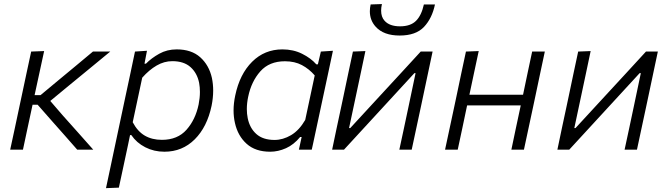

<svg xmlns="http://www.w3.org/2000/svg" viewBox="-20 -756 3375 970"><path d="M31.5 0Q43 -54.5 54.5 -106.5Q65.5 -158 78.5 -219.5L89.5 -271Q103 -334.5 114.2 -387.2Q125.5 -440 137.5 -495.5L203 -498Q191 -443 179.5 -389.5Q168 -336 155 -276.5V-275.5H185L277.5 -352.5Q320.5 -388 363.8 -424Q407 -460 449.5 -495.5H537Q484.5 -452 432 -409L326 -322L234 -246L296.5 -173.5Q335.5 -130 374.2 -86.5Q413 -43 451 0H370Q339.5 -35 308.5 -70Q277.5 -104.5 246.5 -140L170 -227H144.5L141 -210.5Q128.5 -153 118 -103.5Q107.5 -54 96 0Z M515.5 194.5Q527 140 538.5 86.5Q549.5 33.5 562.5 -27L614 -269.5Q624 -316.5 636.5 -374.5Q648.5 -432.5 662 -495.5L722.5 -499.5L710 -434.5H717.5Q745 -462.5 784.5 -484.5Q824 -506.5 872.5 -506.5Q947 -506.5 991.5 -466.8Q1036 -427 1050.5 -362.5Q1057 -331.5 1057 -298.5Q1057 -261.5 1049 -222Q1026.5 -114.5 963.8 -52Q901 10.5 810.5 10.5Q758 10.5 714 -12Q670 -34.5 643.5 -73.5H637L627 -25Q614.5 33.5 603.5 85Q592.5 136.5 580.5 192ZM798 -49.5Q877 -49.5 922.2 -100.5Q967.5 -151.5 983.5 -228.5Q990 -261.5 990 -291.5Q990 -315.5 986 -337.5Q976 -387 942.5 -417Q909 -447 850.5 -447Q809.5 -447 771.5 -425Q733.5 -403 698.5 -363.5L650.5 -138.5Q675 -92 711.5 -70.8Q748 -49.5 798 -49.5Z M1490 0Q1493 -12.5 1495.5 -25L1504 -64H1496.5Q1464.5 -25 1424.8 -7.2Q1385 10.5 1345 10.5Q1270.5 10.5 1226 -29.5Q1181.5 -69.5 1167 -134.5Q1160 -165 1160 -198Q1160 -234.5 1168.5 -274Q1191 -381.5 1253.8 -444Q1316.5 -506.5 1407 -506.5Q1462 -506.5 1506.5 -484.2Q1551 -462 1578 -431H1586L1601 -495.5L1662 -499.5Q1649.5 -441 1638 -386.5Q1626 -331.5 1613 -270L1561 -27L1555 0ZM1367 -49Q1409.5 -49 1450.5 -73.2Q1491.5 -97.5 1522 -150L1570 -375Q1542 -407.5 1505.5 -427Q1469 -446.5 1419.5 -446.5Q1340.5 -446.5 1295.2 -395.5Q1250 -344.5 1234 -268Q1227 -235 1227 -205Q1227 -181 1231.5 -159Q1241.5 -109 1275 -79Q1308.5 -49 1367 -49Z M1658 0Q1669.5 -56 1680.5 -107.5Q1691.5 -158.5 1704.5 -219.5L1715 -269Q1728.5 -334 1739.8 -387Q1751 -440 1763 -495.5L1826 -498Q1814.5 -444.5 1804 -393.5Q1793 -342 1780 -280.5L1743.5 -109H1749.5L1908 -281Q1956 -333 2006 -387.2Q2056 -441.5 2105.5 -495.5H2165.5Q2153.5 -439.5 2142.5 -387Q2131.5 -334.5 2117.5 -269L2107 -219.5Q2094 -159 2083 -107.5Q2072 -55.5 2060 0H1997.5Q2009 -54.5 2020 -104.5Q2030.5 -154.5 2043 -213L2079.5 -386.5H2073.5L1918.5 -218Q1819 -110.5 1718 0ZM1999 -576.5Q1918 -576.5 1878 -621Q1848.5 -653.5 1848.5 -699Q1848.5 -715.5 1852.5 -733.5L1909.5 -735.5Q1905.5 -717.5 1905.5 -702.5Q1905.5 -670 1923 -651Q1948 -623 2001 -623Q2054 -623 2081.8 -650.8Q2109.5 -678.5 2121.5 -733.5H2177.5Q2163 -663.5 2122 -620Q2081 -576.5 1999 -576.5Z M2228.5 0Q2240.5 -56 2251.5 -107.5Q2262.5 -159 2275.5 -219.5L2286 -269Q2299.5 -334.5 2310.8 -387.2Q2322 -440 2334 -495.5L2398.5 -498Q2386.5 -442 2375.2 -389.2Q2364 -336.5 2351.5 -277.5H2622.5Q2635.5 -339.5 2646.2 -390.8Q2657 -442 2668.5 -495.5H2732.5Q2720.5 -440 2709.5 -387.5Q2698.5 -334.5 2684.5 -269L2674 -219.5Q2661 -159 2650 -107.5Q2639 -55.5 2627 0H2563.5Q2575 -55.5 2586 -107.2Q2597 -159 2610 -219.5L2611 -223.5H2340L2339 -219.5Q2326.5 -159 2315.5 -107.5Q2304.5 -56 2292.5 0Z M2796 0Q2807.5 -56 2818.5 -107.5Q2829.5 -158.5 2842.5 -219.5L2853 -269Q2866.5 -334 2877.8 -387Q2889 -440 2901 -495.5L2964 -498Q2952.5 -444.5 2942 -393.5Q2931 -342 2918 -280.5L2881.5 -109H2887.5L3046 -281Q3094 -333 3144 -387.2Q3194 -441.5 3243.5 -495.5H3303.5Q3291.5 -439.5 3280.5 -387Q3269.5 -334.5 3255.5 -269L3245 -219.5Q3232 -159 3221 -107.5Q3210 -55.5 3198 0H3135.5Q3147 -54.5 3158 -104.5Q3168.5 -154.5 3181 -213L3217.5 -386.5H3211.5L3056.5 -218Q2957 -110.5 2856 0Z"/></svg>

Font: Heraclito Light
Style: Italic
Weight: 300
Italic angle: -12°
Designer: Kostas Bartsokas (font) & Cristiano Sobral (main changes)
Foundry: Kostas Bartsokas (font) & Cristiano Sobral (main changes)
Version: Version 1.00;July 8, 2020;FontCreator 13.0.0.2655 64-bit